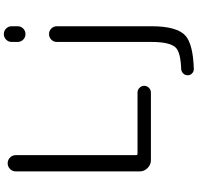

<svg xmlns="http://www.w3.org/2000/svg" viewBox="-35 -777 1009 979"><g transform="rotate(-90 469.5 -287.5)"><path d="M745.1 -702.1V-732.4Q745.1 -749 756.8 -760.7Q768.6 -772.5 785.2 -772.5Q801.8 -772.5 813.5 -760.7Q825.2 -749 825.2 -732.4V-702.1Q825.2 -685.5 813.5 -673.8Q801.8 -662.1 785.2 -662.1Q768.6 -662.1 756.8 -673.8Q745.1 -685.5 745.1 -702.1ZM745.1 -502Q745.1 -518.6 756.8 -530.3Q768.6 -542 785.2 -542Q801.8 -542 813.5 -530.3Q825.2 -518.6 825.2 -502V-19.5Q825.2 111.3 776.4 154.3Q732.4 192.4 607.4 196.3Q606.4 196.3 606.4 196.3Q593.8 196.3 585 187.5Q575.2 178.7 575.2 165Q575.2 151.4 584.5 142.1Q593.8 132.8 607.4 131.8Q689.5 128.9 714.8 105.5Q745.1 77.1 745.1 -19.5ZM168 -710.9V-97.7Q168 -90.8 175.8 -90.8H487.3Q501 -90.8 511.2 -80.6Q521.5 -70.3 521.5 -56.6Q521.5 -43 511.2 -32.7Q501 -22.5 487.3 -22.5H142.6Q119.1 -22.5 102.1 -39.6Q85 -56.6 85 -80.1V-710.9Q85 -728.5 97.2 -740.7Q109.4 -752.9 126.5 -752.9Q143.6 -752.9 155.8 -740.7Q168 -728.5 168 -710.9Z"/></g></svg>

Font: Gen Jyuu Gothic P Normal
Style: Regular
Weight: 300
Designer: [Source Han Sans]
Ryoko NISHIZUKA  (kana & ideographs); Paul D. Hunt (Latin, Greek & Cyrillic); Wenlong ZHANG  (bopomofo
Version: Version 1.002.20150607